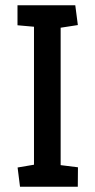

<svg xmlns="http://www.w3.org/2000/svg" viewBox="-20 -711 362 731"><path d="M56.2 0 47 -73.3 109.4 -83.9V-609.2L46.6 -614.8V-691H266.6L276.4 -615.6L210.9 -605.5V-82.3L276.8 -74.1L276.2 0Z"/></svg>

Font: Kreon Light
Style: Regular
Weight: 300
Designer: Julia Petretta
Foundry: Julia Petretta and Eli Heuer
Version: Version 2.002